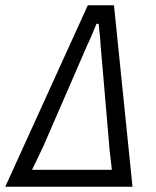

<svg xmlns="http://www.w3.org/2000/svg" viewBox="-41 -706 590 726"><path d="M-21 0 291 -686H390L460 0ZM80 -64H382Q380 -84 376.5 -111.5Q373 -139 372 -156L339 -540Q339 -549 337.5 -563Q336 -577 334.5 -591Q333 -605 332 -616H324Q319 -604 312.5 -589Q306 -574 300.5 -560.5Q295 -547 291 -540L122 -151Q113 -132 104.5 -114.5Q96 -97 90 -84Q84 -71 80 -64Z"/></svg>

Font: Archivo Condensed Light
Style: Italic
Weight: 300
Width: 3
Italic angle: -10°
Designer: Hector Gatti
Foundry: Omnibus-Type
Version: Version 2.001